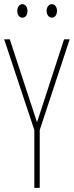

<svg xmlns="http://www.w3.org/2000/svg" viewBox="-20 -903 355 923"><path d="M63 -850C63 -833 72 -818 88 -818C102 -818 112 -831 112 -850C112 -869 102 -883 88 -883C72 -883 63 -867 63 -850ZM204 -851C204 -833 214 -818 229 -818C244 -818 254 -832 254 -851C254 -870 243 -883 229 -883C214 -883 204 -868 204 -851ZM158 -315 27 -714H0L145 -278V0H171V-278L315 -714H288Z"/></svg>

Font: Noto Sans Arabic ExtCond Thin
Style: Regular
Weight: 100
Width: 2
Designer: Monotype Design Team, Nadine Chahine, Nizar Qandah and Khaled Hosny
Foundry: Monotype Imaging Inc.
Version: Version 2.012